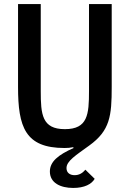

<svg xmlns="http://www.w3.org/2000/svg" viewBox="-20 -718 640 947"><path d="M69 -698V-289C69 -92 104 12 298 12C313 12 327 11 341 8L343 12C267 46 226 79 226 128C226 184 278 209 341 209C397 209 432 190 447 164L401 119C388 135 371 146 348 146C327 146 308 136 308 111C308 76 354 48 420 0C523 -74 531 -147 531 -289V-698H419V-269C419 -154 413 -81 300 -81C187 -81 181 -154 181 -269V-698Z"/></svg>

Font: IBM Plex Mono Medm
Style: Regular
Weight: 500
Monospace: yes
Designer: Mike Abbink, Paul van der Laan, Pieter van Rosmalen
Foundry: Bold Monday
Version: Version 2.004